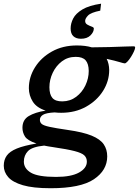

<svg xmlns="http://www.w3.org/2000/svg" viewBox="-86 -766 736 1018"><path d="M182.5 232Q89.5 232 35.2 216Q-19 200 -42.5 173Q-66 146 -66 112.5Q-66 81.5 -50.2 59.2Q-34.5 37 3.2 21.5Q41 6 107.5 -5Q59.5 -21 46.2 -42.5Q33 -64 33 -88.5Q33 -130.5 66.2 -150.5Q99.5 -170.5 156 -179.5Q108 -195 87.8 -227.2Q67.5 -259.5 67 -298Q67 -357 99.5 -409Q132 -461 189.5 -493Q247 -525 321.5 -525Q367 -525 400.5 -515Q448.5 -515 494.2 -516.5Q540 -518 574.5 -519.2Q609 -520.5 622.5 -520.5Q630.5 -520.5 630.5 -514Q630.5 -507 624.2 -493.2Q618 -479.5 608.8 -464.8Q599.5 -450 590.2 -440Q581 -430 575.5 -430Q570 -430 547.2 -437Q524.5 -444 479.5 -454Q492.5 -428.5 493 -395Q493 -336 460.5 -284.2Q428 -232.5 370.5 -200.2Q313 -168 238.5 -168Q220 -168 203.5 -170Q158 -167.5 141.8 -157.2Q125.5 -147 125.5 -130.5Q125.5 -117.5 135 -109Q144.5 -100.5 176.2 -93.5Q208 -86.5 273.5 -77Q354.5 -65.5 400 -46.8Q445.5 -28 464 -0.8Q482.5 26.5 482.5 63Q482.5 137 411.8 184.5Q341 232 182.5 232ZM245 -228.5Q286.5 -229 318 -252.8Q349.5 -276.5 367 -313.5Q384.5 -350.5 384.5 -390Q384 -428 368 -446.2Q352 -464.5 315.5 -464.5Q273.5 -464.5 242.2 -440.8Q211 -417 193.5 -380Q176 -343 176 -303.5Q176 -265 192 -246.5Q208 -228 245 -228.5ZM40.5 91Q40.5 127.5 78.2 149.8Q116 172 211 172Q291.5 172 333 148.8Q374.5 125.5 374.5 91Q374.5 71 361.2 58Q348 45 309.2 35Q270.5 25 195 14Q169.5 10.5 148 6Q84 12.5 62.2 35.2Q40.5 58 40.5 91ZM411.5 -615Q411.5 -596 393.5 -578.2Q375.5 -560.5 343 -560.5Q317.5 -560.5 303 -574Q288.5 -587.5 288.5 -615Q288.5 -641.5 302 -668Q315.5 -694.5 350.8 -715.8Q386 -737 450 -746.5L445.5 -709.5Q396 -699.5 380.8 -683.8Q365.5 -668 365.5 -655Q365.5 -642 377 -635.5Q388.5 -629 400 -625Q411.5 -621 411.5 -615Z"/></svg>

Font: Newsreader 6pt Medium
Style: Italic
Weight: 500
Italic angle: -17°
Designer: Hugues Gentile
Foundry: Production Type
Version: Version 1.003; ttfautohint (v1.8.3)